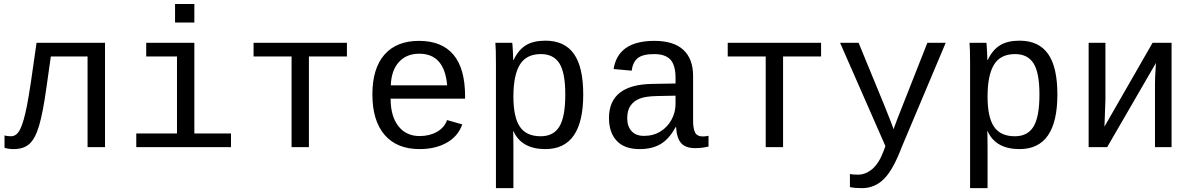

<svg xmlns="http://www.w3.org/2000/svg" viewBox="-20 -745 6041 972"><path d="M423.3 0V-459H237.3L214.8 -299.8Q197.3 -174.3 178 -109.1Q158.7 -43.9 129.6 -17.1Q100.6 9.8 48.8 9.8Q24.4 9.8 2.9 3.4V-59.6Q15.1 -55.2 36.1 -55.2Q64.5 -55.2 82.3 -91.3Q100.1 -127.4 116.2 -208.7Q132.3 -290 165 -528.3H511.7V0Z M963.9 -69.3H1149.4V0H669.9V-69.3H876V-459H720.2V-528.3H963.9ZM866.2 -630.9V-724.6H963.9V-630.9Z M1263.7 -528.3H1736.3V-459H1543.9V0H1456.1V-459H1263.7Z M1957.5 -245.6Q1957.5 -156.7 1996.8 -106.4Q2036.1 -56.2 2104.5 -56.2Q2154.8 -56.2 2192.6 -77.9Q2230.5 -99.6 2243.2 -137.2L2320.3 -115.2Q2298.8 -54.7 2241.5 -22.5Q2184.1 9.8 2104.5 9.8Q1989.3 9.8 1927.2 -62Q1865.2 -133.8 1865.2 -267.6Q1865.2 -397.9 1926 -468Q1986.8 -538.1 2101.6 -538.1Q2216.3 -538.1 2275.4 -468.3Q2334.5 -398.4 2334.5 -257.3V-245.6ZM2102.5 -473.1Q2037.1 -473.1 1999 -430.4Q1960.9 -387.7 1958.5 -313H2243.7Q2230 -473.1 2102.5 -473.1Z M2932.6 -266.6Q2932.6 9.8 2741.2 9.8Q2621.1 9.8 2579.6 -80.1H2577.1Q2579.1 -76.2 2579.1 1V207.5H2490.7V-418.9Q2490.7 -502 2487.8 -528.3H2573.2Q2573.7 -526.4 2574.7 -513.9Q2575.7 -501.5 2576.9 -477.3Q2578.1 -453.1 2578.1 -441.4H2580.1Q2604.5 -492.7 2642.3 -515.9Q2680.2 -539.1 2741.2 -539.1Q2837.9 -539.1 2885.3 -472.4Q2932.6 -405.8 2932.6 -266.6ZM2841.8 -266.6Q2841.8 -377 2812 -424.1Q2782.2 -471.2 2718.3 -471.2Q2644.5 -471.2 2611.8 -417.7Q2579.1 -364.3 2579.1 -255.9Q2579.1 -151.9 2611.8 -103.5Q2644.5 -55.2 2717.3 -55.2Q2782.2 -55.2 2812 -104.5Q2841.8 -153.8 2841.8 -266.6Z M3538.1 -54.2Q3550.8 -54.2 3566.9 -57.6V-2.9Q3533.7 4.9 3499 4.9Q3450.2 4.9 3428 -20.8Q3405.8 -46.4 3402.8 -101.1H3399.9Q3368.2 -42 3325 -16.1Q3281.7 9.8 3218.3 9.8Q3141.1 9.8 3102.1 -32.2Q3063 -74.2 3063 -147.5Q3063 -317.9 3284.7 -320.3L3399.9 -322.3V-351.1Q3399.9 -415 3374 -443.1Q3348.1 -471.2 3291.5 -471.2Q3233.9 -471.2 3208.5 -450.7Q3183.1 -430.2 3178.2 -387.2L3086.4 -395.5Q3108.9 -538.1 3293 -538.1Q3390.6 -538.1 3439.7 -492.4Q3488.8 -446.8 3488.8 -360.4V-132.8Q3488.8 -93.8 3499 -74Q3509.3 -54.2 3538.1 -54.2ZM3240.7 -57.1Q3287.6 -57.1 3323.7 -79.6Q3359.9 -102.1 3379.9 -139.6Q3399.9 -177.2 3399.9 -217.3V-260.7L3307.1 -258.8Q3249.5 -257.8 3219.2 -246.1Q3189 -234.4 3172.1 -210.2Q3155.3 -186 3155.3 -146Q3155.3 -106 3177 -81.5Q3198.7 -57.1 3240.7 -57.1Z M3664.1 -528.3H4136.7V-459H3944.3V0H3856.4V-459H3664.1Z M4343.3 207.5Q4307.1 207.5 4282.7 202.1V136.2Q4301.3 139.2 4323.7 139.2Q4362.3 139.2 4396.2 110.4Q4430.2 81.5 4453.6 18.6L4462.4 -5.4L4232.9 -528.3H4326.7L4455.6 -214.8Q4500 -105.5 4503.4 -90.8L4523.4 -144.5L4674.8 -528.3H4767.6L4544.9 0Q4501.5 114.7 4454.8 161.1Q4408.2 207.5 4343.3 207.5Z M5333 -266.6Q5333 9.8 5141.6 9.8Q5021.5 9.8 4980 -80.1H4977.5Q4979.5 -76.2 4979.5 1V207.5H4891.1V-418.9Q4891.1 -502 4888.2 -528.3H4973.6Q4974.1 -526.4 4975.1 -513.9Q4976.1 -501.5 4977.3 -477.3Q4978.5 -453.1 4978.5 -441.4H4980.5Q5004.9 -492.7 5042.7 -515.9Q5080.6 -539.1 5141.6 -539.1Q5238.3 -539.1 5285.6 -472.4Q5333 -405.8 5333 -266.6ZM5242.2 -266.6Q5242.2 -377 5212.4 -424.1Q5182.6 -471.2 5118.7 -471.2Q5044.9 -471.2 5012.2 -417.7Q4979.5 -364.3 4979.5 -255.9Q4979.5 -151.9 5012.2 -103.5Q5044.9 -55.2 5117.7 -55.2Q5182.6 -55.2 5212.4 -104.5Q5242.2 -153.8 5242.2 -266.6Z M5576.2 -528.3V-239.3L5571.3 -104L5814.9 -528.3H5911.1V0H5827.1V-322.3Q5827.1 -354 5830.6 -402.8L5832 -426.3L5585 0H5491.2V-528.3Z"/></svg>

Font: Liberation Mono
Style: Regular
Weight: 400
Monospace: yes
Designer: Steve Matteson
Foundry: Ascender Corporation
Version: Version 2.1.5